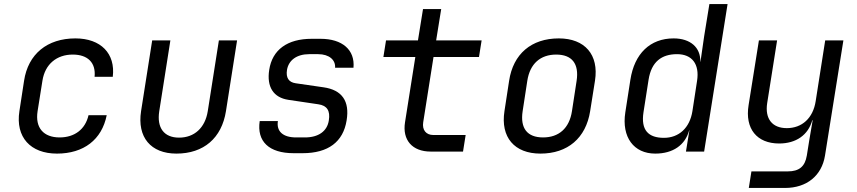

<svg xmlns="http://www.w3.org/2000/svg" viewBox="-20 -750 4240 950"><path d="M262 10C394 10 484 -59 508 -180H418C402 -110 349 -70 275 -70C196 -70 153 -117 166 -200L190 -351C203 -433 261 -480 340 -480C414 -480 455 -440 448 -370H538C552 -485 479 -560 353 -560C214 -560 119 -483 99 -350L76 -200C56 -71 131 10 262 10Z M853 10C988 10 1077 -67 1098 -200L1153 -550H1063L1008 -200C995 -117 941 -69 866 -69C792 -69 755 -117 768 -200L823 -550H733L678 -200C658 -71 726 10 853 10Z M1433 8H1477C1604 8 1678 -48 1695 -154C1711 -250 1672 -305 1581 -318L1443 -338C1408 -343 1394 -366 1400 -404C1408 -452 1448 -482 1510 -482H1554C1609 -482 1641 -453 1638 -415H1729C1737 -503 1674 -558 1566 -558H1522C1402 -558 1327 -504 1312 -404C1299 -320 1333 -267 1407 -256L1555 -234C1598 -228 1615 -202 1607 -154C1599 -101 1556 -70 1489 -70H1445C1380 -70 1347 -100 1355 -151H1265C1250 -50 1311 8 1433 8Z M2111 0H2271L2284 -82H2124C2088 -82 2068 -107 2074 -145L2125 -468H2350L2363 -550H2138L2163 -705H2073L2048 -550H1890L1877 -468H2035L1984 -145C1970 -57 2020 0 2111 0Z M2654 10C2789 10 2879 -67 2900 -200L2924 -351C2944 -479 2874 -560 2745 -560C2609 -560 2519 -483 2499 -350L2476 -200C2456 -71 2525 10 2654 10ZM2667 -70C2589 -70 2553 -115 2566 -200L2589 -350C2602 -435 2654 -480 2732 -480C2810 -480 2846 -435 2833 -350L2810 -200C2797 -115 2745 -70 2667 -70Z M3222 10C3310 10 3370 -32 3390 -105H3391L3374 0H3464L3580 -730H3490L3464 -570L3446 -445H3445C3447 -515 3396 -560 3313 -560C3197 -560 3119 -485 3099 -355L3074 -194C3055 -71 3116 10 3222 10ZM3265 -68C3189 -68 3150 -105 3164 -195L3189 -355C3203 -445 3254 -482 3330 -482C3404 -482 3442 -433 3429 -350L3406 -200C3393 -117 3339 -68 3265 -68Z M3685 180H3864C3972 180 4046 119 4062 20L4153 -550H4063L4016 -250C4003 -165 3948 -116 3873 -116C3801 -116 3764 -162 3776 -240L3825 -550H3735L3684 -230C3665 -113 3725 -40 3835 -40C3919 -40 3979 -82 3999 -155H4001L3984 -55L3972 20C3963 74 3934 98 3878 98H3698Z"/></svg>

Font: JetBrains Mono
Style: Italic
Weight: 400
Italic angle: -9°
Monospace: yes
Designer: Philipp Nurullin, Konstantin Bulenkov
Foundry: JetBrains
Version: Version 2.305